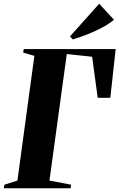

<svg xmlns="http://www.w3.org/2000/svg" viewBox="-36 -1005 637 1025"><path d="M-15.5 0 -12.5 -19 57 -41 147.5 -707 88 -724 90.5 -743H581.5L553 -483H485.5L456 -702L320.5 -716.5L228 -41L343.5 -19L341 0ZM352.5 -794.5 337.5 -810.5 493.5 -985 572.5 -899.5Q543.5 -875.5 506 -856Q468.5 -836.5 429 -821Q389.5 -805.5 352.5 -794.5Z"/></svg>

Font: Merriweather 144pt ExtraBold
Style: Italic
Weight: 800
Italic angle: -7.8°
Version: Version 2.101